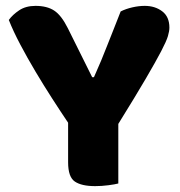

<svg xmlns="http://www.w3.org/2000/svg" viewBox="-20 -629 614 654"><path d="M383 -4Q372 -1 349 2Q326 5 304 5Q258 5 235 -10.5Q212 -26 212 -76V-211Q187 -248 158 -293Q129 -338 101 -385Q73 -432 49 -477.5Q25 -523 10 -561Q23 -579 45.5 -594Q68 -609 101 -609Q140 -609 164.5 -593Q189 -577 211 -533L294 -366H300Q314 -397 324.5 -422.5Q335 -448 345 -473.5Q355 -499 366 -526.5Q377 -554 391 -590Q409 -599 431 -604Q453 -609 473 -609Q508 -609 532.5 -590.5Q557 -572 557 -535Q557 -523 552 -506Q547 -489 529 -454.5Q511 -420 476.5 -361Q442 -302 383 -207Z"/></svg>

Font: Baloo Thambi
Style: Regular
Weight: 400
Designer: Aadarsh Rajan and Ek Type
Foundry: Ek Type
Version: Version 1.443;PS 1.000;hotconv 16.6.51;makeotf.lib2.5.65220;